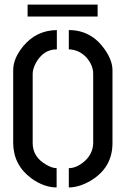

<svg xmlns="http://www.w3.org/2000/svg" viewBox="-20 -821 554 846"><path d="M101.6 -748V-800.8H410.2V-748ZM38.1 -190.4V-511.7Q38.1 -563.5 82 -617.2Q140.6 -687.5 230.5 -688.5V-603.5Q170.9 -603.5 137.7 -543Q124 -516.6 124 -496.1V-190.4Q124 -128.9 184.6 -94.7Q210 -80.1 229.5 -80.1V4.9Q173.8 4.9 118.2 -35.2Q39.1 -93.8 38.1 -190.4ZM283.2 4.9V-80.1Q317.4 -80.1 352.5 -110.4Q389.6 -143.6 390.6 -190.4V-496.1Q390.6 -534.2 359.4 -569.3Q327.1 -602.5 283.2 -603.5V-688.5Q381.8 -688.5 441.4 -603.5Q475.6 -554.7 475.6 -511.7V-190.4Q475.6 -82 378.9 -24.4Q328.1 4.9 283.2 4.9Z"/></svg>

Font: Post No Bills Colombo
Style: SemiBold
Weight: 700
Designer: Kosala Senevirathne, Siva Puranthara, Lasantha Premarathna, Tharique Azeez
Foundry: Mooniak
Version: Version 1.220 ; ttfautohint (v1.5)